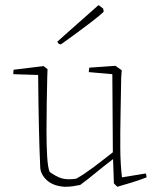

<svg xmlns="http://www.w3.org/2000/svg" viewBox="-20 -708 597 735"><path d="M227 7Q183 4 159 -18.5Q135 -41 134 -68Q131 -131 129 -219.5Q127 -308 126 -421L31 -424Q31 -435 32 -441L147 -455L162 -443L161 -417Q160 -372 159 -316.5Q158 -261 158 -206.5Q158 -152 160.5 -109.5Q163 -67 170 -50Q196 -31 217.5 -25Q239 -19 272 -24Q302 -41 335.5 -66Q369 -91 412 -125Q411 -204 411 -284Q411 -364 410 -424L320 -432Q320 -436 320.5 -440Q321 -444 322 -449L422 -456L446 -439L444 -412Q443 -341 441.5 -271Q440 -201 440.5 -139Q441 -77 447 -29L538 -44Q541 -38 541 -29Q515 -19 486.5 -10Q458 -1 429 7L416 -6L413 -94V-99Q376 -71 346.5 -46.5Q317 -22 287 0Q271 3 258.5 5Q246 7 227 7ZM205 -540 199 -548 238 -583 351 -683 357 -688Q359 -688 364 -683.5Q369 -679 375 -675L377 -664Q377 -662 359.5 -647.5Q342 -633 315.5 -613Q289 -593 261 -572.5Q233 -552 213 -538Z"/></svg>

Font: Labrada ExtraLight
Style: Regular
Weight: 200
Designer: Mercedes Jáuregui
Foundry: Omnibus-Type Team
Version: Version 1.000; ttfautohint (v1.8.4.7-5d5b)